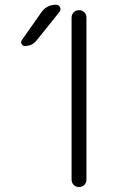

<svg xmlns="http://www.w3.org/2000/svg" viewBox="-20 -796 493 795"><path d="M131.8 -628.9Q113.3 -605.5 83 -605.5Q73.2 -605.5 69.3 -614.3Q67.4 -618.2 67.4 -621.1Q67.4 -626 70.3 -629.9L151.4 -745.1Q173.8 -776.4 211.9 -776.4Q223.6 -776.4 228.5 -766.1Q233.4 -755.9 226.6 -747.1ZM276.4 -52.7V-722.7Q276.4 -736.3 285.2 -745.1Q293.9 -753.9 307.1 -753.9Q320.3 -753.9 329.1 -745.1Q337.9 -736.3 337.9 -722.7V-52.7Q337.9 -39.1 329.1 -30.3Q320.3 -21.5 307.1 -21.5Q293.9 -21.5 285.2 -30.3Q276.4 -39.1 276.4 -52.7Z"/></svg>

Font: irohamaru Light
Style: Regular
Weight: 200
Designer: [Source Han Sans]
Ryoko NISHIZUKA  (kana & ideographs); Paul D. Hunt (Latin, Greek & Cyrillic); Wenlong ZHANG  (bopomofo
Version: Version 1.01